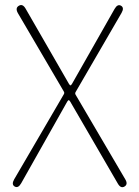

<svg xmlns="http://www.w3.org/2000/svg" viewBox="-20 -749 559 771"><path d="M39 0Q25 -8 37 -29L236 -370Q240 -376 236 -382L52 -696Q40 -717 56 -726Q71 -735 83 -714L257 -412Q261 -406 263 -406Q265 -406 269 -412L440 -713Q452 -734 466 -726Q480 -718 468 -697L284 -380Q280 -374 284 -368L483 -29Q495 -9 480 0Q465 9 453 -12L262 -341Q258 -347 256 -347Q254 -347 250 -341L65 -13Q53 8 39 0Z"/></svg>

Font: Resource Han Rounded JP ExtraLight
Style: Regular
Weight: 250
Designer: Cyano Hao (round all glyphs); Ryoko NISHIZUKA 西塚涼子 (kana, bopomofo & ideographs); Paul D. Hunt (Latin, Greek & Cyrillic)
Foundry: Cyano Hao
Version: 0.990